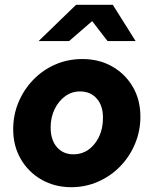

<svg xmlns="http://www.w3.org/2000/svg" viewBox="-20 -770 640 800"><path d="M277 10Q208 10 153 -21.5Q98 -53 66.5 -107.5Q35 -162 35 -231Q35 -292 57.5 -345Q80 -398 119.5 -438.5Q159 -479 211 -501.5Q263 -524 323 -524Q393 -524 447.5 -493Q502 -462 533.5 -408Q565 -354 565 -284Q565 -224 542.5 -170.5Q520 -117 480.5 -76.5Q441 -36 388.5 -13Q336 10 277 10ZM286 -127Q339 -127 374 -170.5Q409 -214 409 -280Q409 -330 383 -359.5Q357 -389 313 -389Q279 -389 251.5 -369Q224 -349 207.5 -315Q191 -281 191 -239Q191 -187 217 -157Q243 -127 286 -127ZM141 -599 297 -750H450L545 -599H428L364 -682L268 -599Z"/></svg>

Font: Red Hat Mono
Style: Bold Italic
Weight: 700
Italic angle: -12°
Monospace: yes
Designer: Pentagram, MCKL
Foundry: Pentagram, MCKL
Version: Version 1.023; ttfautohint (v1.8.3)